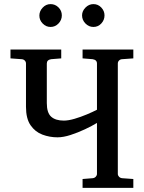

<svg xmlns="http://www.w3.org/2000/svg" viewBox="-20 -911 697 931"><path d="M626.5 0H380.4V-43L429.2 -46.9Q438.5 -47.9 444.3 -54Q450.2 -60.1 450.2 -67.9V-314.9Q426.3 -300.3 392.1 -284.2Q357.9 -268.1 322.5 -256.6Q287.1 -245.1 258.8 -245.1Q220.7 -245.1 185.5 -258.3Q150.4 -271.5 128.2 -303.7Q106 -335.9 106 -393.1V-603Q106 -611.3 100.1 -617.4Q94.2 -623.5 85 -624L30.8 -627.9V-670.9H276.9V-627.9L228 -624Q207 -620.6 207 -603V-411.1Q207 -363.8 228.3 -345Q249.5 -326.2 289.6 -326.2Q311.5 -326.2 341.6 -335Q371.6 -343.8 401.1 -356.2Q430.7 -368.7 450.2 -378.9V-603Q450.2 -620.6 429.2 -624L380.4 -627.9V-670.9H626.5V-627.9L572.3 -624Q563 -623.5 557.1 -617.4Q551.3 -611.3 551.3 -603V-67.9Q551.3 -60.1 557.1 -54Q563 -47.9 572.3 -46.9L626.5 -43ZM486.8 -836.4Q486.8 -814 471.2 -797.1Q455.6 -780.3 433.1 -780.3Q410.6 -780.3 394.3 -797.1Q377.9 -814 377.9 -836.4Q377.9 -857.4 394.5 -874.3Q411.1 -891.1 433.1 -891.1Q455.6 -891.1 471.2 -874.5Q486.8 -857.9 486.8 -836.4ZM279.8 -836.4Q279.8 -814 263.7 -797.1Q247.6 -780.3 225.1 -780.3Q203.1 -780.3 187 -796.9Q170.9 -813.5 170.9 -835.4Q170.9 -856.9 187 -874Q203.1 -891.1 225.1 -891.1Q247.6 -891.1 263.7 -875Q279.8 -858.9 279.8 -836.4Z"/></svg>

Font: Charis
Style: Regular
Weight: 400
Designer: Walt Agee, Miriam Martin, Annie Olsen, Victor Gaultney, Lorna Priest, Alan Ward, Bob Hallissy, Martin Hosken, Sharon Cor
Foundry: SIL Global
Version: Version 7.000